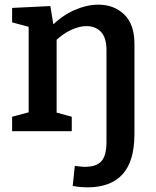

<svg xmlns="http://www.w3.org/2000/svg" viewBox="-20 -563 668 824"><path d="M356 241Q340 241 324 239.5Q308 238 292 235L301 149Q313 150 324 151.5Q335 153 344 153Q394 153 415.5 128.5Q437 104 437 46V-348Q437 -401 413.5 -426Q390 -451 351 -451Q321 -451 285 -434.5Q249 -418 214 -384L223 -403V-64L211 -83L288 -62V0H32V-62L118 -85L103 -67V-464L118 -444L32 -467V-529L196 -537L212 -440L196 -446Q245 -496 299 -519.5Q353 -543 402 -543Q469 -543 513 -501Q557 -459 557 -374V10Q557 71 544 114.5Q531 158 505 186Q479 214 441.5 227.5Q404 241 356 241Z"/></svg>

Font: Bitter Thin SemiBold
Style: Regular
Weight: 600
Version: Version 2.002